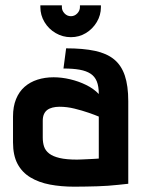

<svg xmlns="http://www.w3.org/2000/svg" viewBox="-20 -692 540 723"><path d="M360 -672H281V-665Q281 -652 271 -641.5Q261 -631 247 -631Q233 -631 223 -641.5Q213 -652 213 -665V-672H132V-665Q132 -635 147.5 -609Q163 -583 189.5 -567.5Q216 -552 247 -552Q278 -552 303.5 -567.5Q329 -583 344.5 -609Q360 -635 360 -665ZM352 -338Q333 -358 304.5 -372Q276 -386 244 -393.5Q212 -401 182 -401Q149 -401 121 -392Q93 -383 72.5 -365Q52 -347 40.5 -319Q29 -291 29 -253V-156Q29 -107 46 -75Q63 -43 94.5 -24Q126 -5 168 3Q210 11 260 11Q283 11 304.5 10.5Q326 10 346.5 9.5Q367 9 386.5 7.5Q406 6 425.5 4Q445 2 463 0V-311Q463 -369 450 -407.5Q437 -446 409.5 -468.5Q382 -491 337.5 -500.5Q293 -510 229 -510L219 -434Q255 -434 280 -429.5Q305 -425 321 -414.5Q337 -404 344.5 -385.5Q352 -367 352 -338ZM352 -253V-95Q352 -95 346 -94.5Q340 -94 330 -93.5Q320 -93 308.5 -92.5Q297 -92 287 -91.5Q277 -91 270 -91Q230 -91 204.5 -97Q179 -103 165 -114Q151 -125 146 -140Q141 -155 141 -174V-237Q141 -252 145.5 -262Q150 -272 158 -278Q166 -284 178 -287Q190 -290 204 -290Q232 -290 260.5 -283Q289 -276 313.5 -267.5Q338 -259 352 -253Z"/></svg>

Font: Advent Pro Expanded
Style: Bold
Weight: 700
Width: 7
Designer: VivaRado, Andreas Kalpakidis
Foundry: VivaRado, Andreas Kalpakidis
Version: Version 3.000